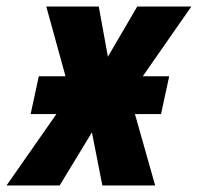

<svg xmlns="http://www.w3.org/2000/svg" viewBox="-72 -569 607 589"><path d="M-52 0 101 -219H22L47 -335H129L70 -549H231L259 -395L349 -549H515L366 -335H447L422 -219H342L404 0H242L210 -163L111 0Z"/></svg>

Font: Noto Sans Condensed ExtraBold
Style: Italic
Weight: 800
Width: 3
Italic angle: -12°
Designer: Monotype Design Team
Foundry: Monotype Imaging Inc.
Version: Version 2.013; ttfautohint (v1.8.4.7-5d5b)